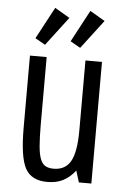

<svg xmlns="http://www.w3.org/2000/svg" viewBox="-54 -797 551 847"><g transform="rotate(5 221.0 -374.0)"><path d="M137.2 -538.6H63.2V-219Q63.2 -88.4 90.4 -39.2Q117.6 10 187.4 10Q227.8 10 257.3 -5Q286.8 -20 311 -51.2L327 0H382.2V-538.6H309V-229Q309 -133.6 285.6 -92.1Q262.2 -50.6 210.4 -50.6Q188.2 -50.6 173.9 -58.7Q159.6 -66.8 151.5 -87.8Q143.4 -108.8 140.3 -145.9Q137.2 -183 137.2 -240.8ZM125.2 -592 222 -719.4 156 -758.2 80.6 -617.2ZM280.8 -592 377.8 -719.4 311.6 -758.2 236.4 -617.2Z"/></g></svg>

Font: Secuela Light
Style: Regular
Weight: 300
Designer: Fernando Haro
Foundry: deFharo
Version: Version 1.708